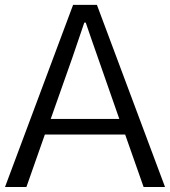

<svg xmlns="http://www.w3.org/2000/svg" viewBox="-24 -751 683 771"><path d="M179.7 -273.4Q248 -273.4 455.1 -273.4Q433.6 -335 369.1 -519.5Q361.3 -542 343.8 -591.8Q327.1 -640.6 320.3 -660.2Q318.4 -660.2 314.5 -660.2Q273.4 -540 266.6 -519.5Q237.3 -437.5 179.7 -273.4ZM-3.9 0Q64.5 -182.6 269.5 -731.4Q293.9 -731.4 365.2 -731.4Q433.6 -548.8 638.7 0Q617.2 0 552.7 0Q534.2 -52.7 478.5 -210.9Q397.5 -210.9 156.2 -210.9Q137.7 -158.2 82 0Q60.5 0 -3.9 0Z"/></svg>

Font: Gothic A1
Style: Regular
Weight: 400
Designer: HanYang I&C Co.,Ltd.
Version: Version 2.50